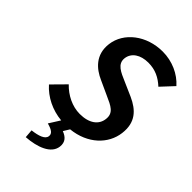

<svg xmlns="http://www.w3.org/2000/svg" viewBox="-258 -763 1077 1077"><g transform="rotate(45 280.0 -224.5)"><path d="M337 -396C286 -418 238 -437 244 -488C250 -536 294 -565 356 -565C412 -565 453 -544 491 -509L560 -583C515 -634 445 -666 369 -666C241 -666 139 -586 126 -482C114 -386 176 -335 237 -308L322 -269C378 -244 418 -227 411 -173C405 -122 361 -89 287 -89C227 -89 168 -119 126 -163L48 -84C95 -31 164 3 239 10L198 75C240 86 256 100 253 121C250 148 212 161 161 167L165 217C251 211 330 182 338 119C343 78 320 58 288 46L310 10C437 -3 519 -85 531 -182C543 -277 494 -326 421 -359Z"/></g></svg>

Font: Falling Sky
Style: Obl
Weight: 400
Designer: Paul D. Hunt
Foundry: Adobe Systems Incorporated
Version: Version 1.02